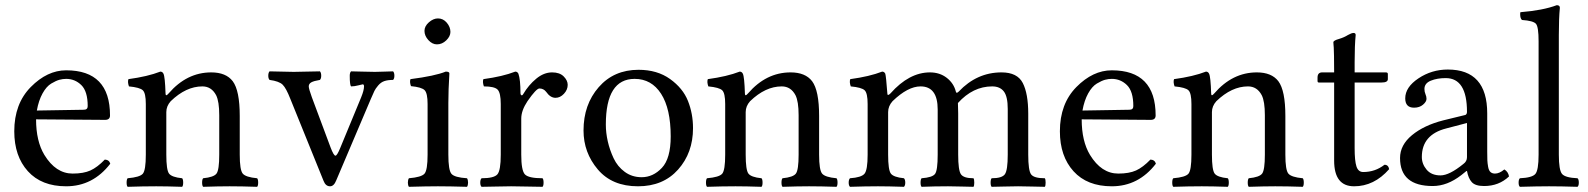

<svg xmlns="http://www.w3.org/2000/svg" viewBox="-20 -718 6122 740"><path d="M122 -292 303 -295Q318 -295 318 -309Q318 -366 293.5 -390Q269 -414 235 -414Q222 -414 209 -410.5Q196 -407 177.5 -396Q159 -385 144 -358Q129 -331 122 -292ZM235 0Q140 0 87.5 -58Q35 -116 35 -212Q35 -318 98.5 -382.5Q162 -447 235 -447Q404 -447 404 -273Q404 -256 385 -256L119 -258Q119 -174 151 -121Q195 -49 260 -49Q302 -49 328.5 -61Q355 -73 384 -103Q401 -102 405 -87Q338 0 235 0Z M630 -358Q700 -439 794 -439Q851 -439 877 -405Q904 -369 904 -271V-122Q904 -63 915.5 -49Q927 -35 971 -31Q975 -27 975 -14Q975 -2 971 2Q911 0 865 0Q823 0 763 2Q759 -2 759 -14Q759 -27 763 -31Q804 -35 814.5 -49Q825 -63 825 -122V-274Q825 -327 813 -351Q795 -385 760 -385Q697 -385 638 -328Q621 -309 621 -286V-122Q621 -63 631.5 -49Q642 -35 682 -31Q686 -27 686 -14Q686 -2 682 2Q622 0 582 0Q532 0 472 2Q468 -2 468 -14Q468 -27 472 -31Q519 -35 530.5 -48.5Q542 -62 542 -122V-317Q542 -359 530.5 -370Q519 -381 477 -385Q471 -402 475 -413Q549 -423 598 -442Q606 -442 610 -434Q616 -422 618 -358Q618 -344 630 -358Z M1333 -385Q1328 -390 1328 -426Q1328 -438 1333 -443Q1344 -443 1376 -442Q1408 -441 1425 -441Q1439 -441 1462.5 -442Q1486 -443 1495 -443Q1500 -438 1500 -426Q1500 -415 1495 -410Q1475 -410 1461.5 -405.5Q1448 -401 1437.5 -388.5Q1427 -376 1423 -367.5Q1419 -359 1409 -336L1276 -23Q1267 0 1252 0Q1235 0 1227 -21L1099 -337Q1083 -378 1069.5 -391.5Q1056 -405 1019 -410Q1014 -415 1014 -426Q1014 -438 1019 -443Q1034 -443 1064.5 -442Q1095 -441 1112 -441Q1128 -441 1162 -442Q1196 -443 1213 -443Q1218 -438 1218 -426Q1218 -415 1213 -410Q1189 -406 1179.5 -400.5Q1170 -395 1170 -385Q1170 -376 1182 -343L1254 -150Q1266 -118 1273 -118Q1279 -118 1291 -147L1372 -343Q1383 -370 1383 -385Q1383 -393 1378 -393Q1376 -393 1361 -389Q1346 -385 1333 -385Z M1616 -599Q1616 -617 1633 -632Q1650 -647 1668 -647Q1688 -647 1702 -630.5Q1716 -614 1716 -595Q1716 -578 1700 -562.5Q1684 -547 1664 -547Q1646 -547 1631 -563.5Q1616 -580 1616 -599ZM1708 -122Q1708 -62 1720 -48Q1732 -34 1780 -31Q1784 -25 1784 -14Q1784 -4 1780 2Q1712 0 1668 0Q1624 0 1556 2Q1552 -4 1552 -14Q1552 -25 1556 -31Q1604 -35 1616 -48.5Q1628 -62 1628 -122V-317Q1628 -359 1616.5 -370.5Q1605 -382 1564 -386Q1558 -402 1562 -413Q1656 -425 1698 -442Q1712 -442 1712 -435Q1708 -371 1708 -321Z M1986 -358Q1986 -353 1989.5 -351Q1993 -349 1997 -356Q2017 -390 2046.5 -414.5Q2076 -439 2108 -439Q2137 -439 2152.5 -423.5Q2168 -408 2168 -391Q2168 -372 2153.5 -356.5Q2139 -341 2121 -341Q2101 -341 2085 -364Q2075 -377 2059 -377Q2047 -377 2013 -328Q1989 -292 1989 -261V-122Q1989 -61 2003 -46Q2017 -31 2071 -31Q2075 -27 2075 -14Q2075 -2 2071 2Q2054 2 2012.5 1Q1971 0 1950 0Q1929 0 1891 1Q1853 2 1836 2Q1831 -3 1831 -14Q1831 -26 1836 -31Q1884 -31 1897 -46Q1910 -61 1910 -122V-317Q1910 -360 1898 -372.5Q1886 -385 1845 -385Q1839 -402 1843 -413Q1917 -423 1966 -442Q1974 -442 1978 -434Q1986 -412 1986 -358Z M2651 -224Q2651 -129 2593.5 -64.5Q2536 0 2439 0Q2339 0 2284 -65Q2229 -130 2229 -215Q2229 -315 2287.5 -382Q2346 -449 2441 -449Q2513 -449 2562.5 -413.5Q2612 -378 2631.5 -329Q2651 -280 2651 -224ZM2426 -414Q2315 -414 2315 -238Q2315 -206 2322.5 -173Q2330 -140 2345 -108Q2360 -76 2388 -55.5Q2416 -35 2453 -35Q2497 -35 2531 -71Q2565 -107 2565 -192Q2565 -299 2528 -356.5Q2491 -414 2426 -414Z M2863 -358Q2933 -439 3027 -439Q3084 -439 3110 -405Q3137 -369 3137 -271V-122Q3137 -63 3148.5 -49Q3160 -35 3204 -31Q3208 -27 3208 -14Q3208 -2 3204 2Q3144 0 3098 0Q3056 0 2996 2Q2992 -2 2992 -14Q2992 -27 2996 -31Q3037 -35 3047.5 -49Q3058 -63 3058 -122V-274Q3058 -327 3046 -351Q3028 -385 2993 -385Q2930 -385 2871 -328Q2854 -309 2854 -286V-122Q2854 -63 2864.5 -49Q2875 -35 2915 -31Q2919 -27 2919 -14Q2919 -2 2915 2Q2855 0 2815 0Q2765 0 2705 2Q2701 -2 2701 -14Q2701 -27 2705 -31Q2752 -35 2763.5 -48.5Q2775 -62 2775 -122V-317Q2775 -359 2763.5 -370Q2752 -381 2710 -385Q2704 -402 2708 -413Q2782 -423 2831 -442Q2839 -442 2843 -434Q2849 -422 2851 -358Q2851 -344 2863 -358Z M3400 -358Q3400 -346 3412 -358Q3484 -439 3564 -439Q3602 -439 3629 -418Q3656 -397 3664 -365Q3666 -356 3675 -365Q3745 -439 3840 -439Q3901 -439 3922 -398Q3943 -357 3943 -280V-122Q3943 -61 3954 -46Q3965 -31 4007 -31Q4010 -27 4010 -14Q4010 -2 4007 2Q3995 2 3960 1Q3925 0 3904 0Q3882 0 3847.5 1Q3813 2 3802 2Q3798 -2 3798 -14Q3798 -27 3802 -31Q3842 -31 3853 -46.5Q3864 -62 3864 -122V-298Q3864 -346 3849 -365.5Q3834 -385 3804 -385Q3730 -385 3672 -321Q3672 -315 3672.5 -301.5Q3673 -288 3673 -281V-122Q3673 -62 3683.5 -46.5Q3694 -31 3732 -31Q3735 -27 3735 -14Q3735 -2 3732 2Q3721 2 3688.5 1Q3656 0 3634 0Q3582 0 3532 2Q3528 -2 3528 -14Q3528 -27 3532 -31Q3574 -34 3584 -48Q3594 -62 3594 -122V-296Q3594 -385 3528 -385Q3479 -385 3420 -328Q3403 -309 3403 -286V-122Q3403 -63 3413.5 -49Q3424 -35 3464 -31Q3469 -26 3469 -14Q3469 -3 3464 2Q3404 0 3364 0Q3316 0 3256 2Q3251 -3 3251 -14Q3251 -26 3256 -31Q3300 -34 3312 -48.5Q3324 -63 3324 -122V-317Q3324 -359 3312.5 -370Q3301 -381 3259 -385Q3253 -402 3257 -413Q3331 -423 3380 -442Q3388 -442 3392 -434Q3395 -425 3400 -358Z M4152 -292 4333 -295Q4348 -295 4348 -309Q4348 -366 4323.5 -390Q4299 -414 4265 -414Q4252 -414 4239 -410.5Q4226 -407 4207.5 -396Q4189 -385 4174 -358Q4159 -331 4152 -292ZM4265 0Q4170 0 4117.5 -58Q4065 -116 4065 -212Q4065 -318 4128.5 -382.5Q4192 -447 4265 -447Q4434 -447 4434 -273Q4434 -256 4415 -256L4149 -258Q4149 -174 4181 -121Q4225 -49 4290 -49Q4332 -49 4358.5 -61Q4385 -73 4414 -103Q4431 -102 4435 -87Q4368 0 4265 0Z M4660 -358Q4730 -439 4824 -439Q4881 -439 4907 -405Q4934 -369 4934 -271V-122Q4934 -63 4945.5 -49Q4957 -35 5001 -31Q5005 -27 5005 -14Q5005 -2 5001 2Q4941 0 4895 0Q4853 0 4793 2Q4789 -2 4789 -14Q4789 -27 4793 -31Q4834 -35 4844.5 -49Q4855 -63 4855 -122V-274Q4855 -327 4843 -351Q4825 -385 4790 -385Q4727 -385 4668 -328Q4651 -309 4651 -286V-122Q4651 -63 4661.5 -49Q4672 -35 4712 -31Q4716 -27 4716 -14Q4716 -2 4712 2Q4652 0 4612 0Q4562 0 4502 2Q4498 -2 4498 -14Q4498 -27 4502 -31Q4549 -35 4560.5 -48.5Q4572 -62 4572 -122V-317Q4572 -359 4560.5 -370Q4549 -381 4507 -385Q4501 -402 4505 -413Q4579 -423 4628 -442Q4636 -442 4640 -434Q4646 -422 4648 -358Q4648 -344 4660 -358Z M5076 -439H5122Q5122 -477 5121.5 -502Q5121 -527 5120.5 -534.5Q5120 -542 5119.5 -547Q5119 -552 5119 -555Q5119 -562 5141 -568Q5161 -574 5175 -583Q5189 -591 5197 -591Q5205 -591 5205 -583Q5201 -543 5201 -478V-439H5321Q5329 -439 5329 -433V-413Q5329 -400 5305 -400H5201V-147Q5201 -98 5208 -76.5Q5215 -55 5234 -55Q5280 -55 5316 -83Q5331 -83 5334 -66Q5276 0 5199 0Q5122 0 5122 -99V-400H5063Q5058 -400 5058 -406V-419Q5058 -439 5076 -439Z M5634 -244 5554 -223Q5460 -199 5460 -113Q5460 -86 5478.5 -64Q5497 -42 5532 -42Q5566 -42 5620 -86Q5634 -96 5634 -112ZM5470 -375Q5470 -364 5474 -355Q5478 -346 5478 -337Q5478 -326 5464.5 -314.5Q5451 -303 5430 -303Q5396 -303 5396 -339Q5396 -382 5447 -416Q5498 -450 5560 -450Q5712 -450 5712 -281V-134Q5712 -111 5712.5 -100Q5713 -89 5715.5 -75Q5718 -61 5724.5 -55Q5731 -49 5742 -49Q5759 -49 5778 -65Q5793 -56 5796 -38Q5757 -1 5700 -1Q5666 -1 5652.5 -16Q5639 -31 5634 -59H5632L5612 -43Q5558 -1 5502 -1Q5376 -1 5376 -109Q5376 -159 5422 -197Q5468 -235 5542 -254L5628 -275Q5634 -278 5634 -287Q5634 -417 5552 -417Q5519 -417 5494.5 -407Q5470 -397 5470 -375Z M5910 -122V-559Q5910 -614 5900 -626Q5890 -638 5846 -641Q5839 -647 5839 -663Q5839 -669 5840 -671Q5927 -678 5980 -698Q5992 -698 5992 -688Q5988 -648 5988 -583V-122Q5988 -62 6000.5 -47.5Q6013 -33 6060 -31Q6065 -27 6065 -14Q6065 -2 6060 2Q5996 0 5950 0Q5906 0 5838 2Q5833 -2 5833 -14Q5833 -27 5838 -31Q5885 -33 5897.5 -47.5Q5910 -62 5910 -122Z"/></svg>

Font: Ponomar Unicode TT
Style: Regular
Weight: 400
Designer: Vladislav V. Dorosh, Yuri A.W. Shardt, Nikita Simmons, Aleksandr Andreev
Foundry: Ponomar Project
Version: 1.1